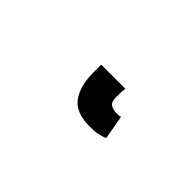

<svg xmlns="http://www.w3.org/2000/svg" viewBox="3 -162 595 595"><g transform="rotate(45 300.0 135.5)"><path d="M354 216Q292 216 267.5 182Q243 148 243 89V55H349Q347 66 347 77Q347 88 347 95Q347 115 357.5 121.5Q368 128 384 128Q388 128 391 128Q394 128 401 126L415 205Q404 210 389.5 213Q375 216 354 216Z"/></g></svg>

Font: Source Code Pro
Style: Bold
Weight: 700
Monospace: yes
Designer: Paul D. Hunt, Teo Tuominen
Foundry: Adobe Systems Incorporated
Version: Version 2.030;PS 1.000;hotconv 16.6.51;makeotf.lib2.5.65220